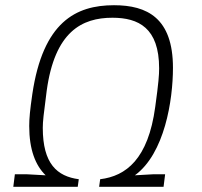

<svg xmlns="http://www.w3.org/2000/svg" viewBox="-20 -716 776 736"><path d="M643 -456C643 -647 544 -696 417 -696C270 -696 145 -631 104 -356C95 -294 92 -262 92 -233C92 -142 116 -82 155 -44L82 -48H37L31 0H278L282 -29C199 -40 144 -88 144 -226C144 -250 147 -276 159 -368C190 -595 294 -648 411 -648C511 -648 590 -609 590 -454C590 -429 588 -400 575 -306C548 -106 463 -41 364 -29L360 0H607L613 -48H568L497 -44C611 -127 643 -332 643 -456Z"/></svg>

Font: Chivo Light
Style: Italic
Weight: 300
Italic angle: -8°
Designer: Hector Gatti
Foundry: Omnibus-Type
Version: Version 1.003;PS 001.003;hotconv 1.0.70;makeotf.lib2.5.58329